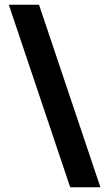

<svg xmlns="http://www.w3.org/2000/svg" viewBox="-20 -759 465 807"><path d="M17 -739H144L402 28H275Z"/></svg>

Font: Murecho ExtraBold
Style: Regular
Weight: 800
Designer: Neil Summerour
Foundry: Positype
Version: Version 1.010; ttfautohint (v1.8.3)